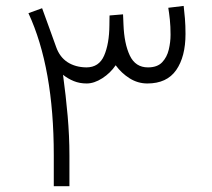

<svg xmlns="http://www.w3.org/2000/svg" viewBox="-20 -639 729 659"><path d="M164.6 -106.4Q164.6 -406.2 77.6 -593.8L124.5 -610.8Q137.2 -576.7 148.9 -543.7Q160.6 -510.7 172.9 -477.1Q185.1 -442.9 211.9 -425.5Q238.8 -408.2 276.4 -407.7Q319.8 -407.7 337.4 -448.2Q355 -488.8 355.5 -552.2Q355.5 -560.5 355.7 -569.1Q356 -577.6 356 -585.9L402.3 -589.8Q402.8 -580.6 403.1 -572.3Q403.3 -564 403.8 -555.2Q406.2 -489.3 425.5 -448.5Q444.8 -407.7 487.8 -407.7Q520 -407.7 536.6 -425.3Q553.2 -442.9 559.3 -468.8Q565.4 -494.6 565.4 -519.5Q565.4 -548.3 563 -571.5Q560.5 -594.7 557.6 -612.3L610.4 -618.7Q612.8 -599.6 614.7 -575.7Q616.7 -551.8 616.7 -522.5Q616.7 -444.3 584.7 -398.4Q552.7 -352.5 485.8 -352.5Q453.1 -352.5 425 -370.1Q397 -387.7 377 -415Q358.9 -388.2 331.1 -370.4Q303.2 -352.5 277.3 -352.5Q253.4 -352.5 233.4 -360.6Q213.4 -368.7 196.3 -382.3Q206.1 -310.5 212.2 -241.2Q218.3 -171.9 218.3 -105V0H164.6Z"/></svg>

Font: Vazir Thin WOL-UI
Style: Thin-WOL-UI
Weight: 100
Designer: Saber Rastikerdar
Foundry: Saber Rastikerdar
Version: Version 30.1.0